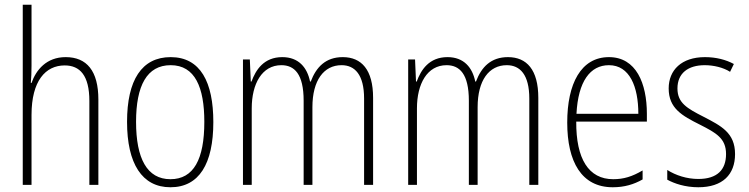

<svg xmlns="http://www.w3.org/2000/svg" viewBox="-20 -780 3159 810"><path d="M113 -503V-760H76V0H113V-295C113 -439 172 -504 253 -504C317 -504 357 -462 357 -354V0H395V-360C395 -481 346 -539 257 -539C176 -539 132 -485 113 -430H110C112 -454 113 -473 113 -503Z M880 -265C880 -433 826 -539 700 -539C578 -539 516 -442 516 -266C516 -90 579 10 699 10C820 10 880 -89 880 -265ZM554 -266C554 -419 600 -505 700 -505C803 -505 842 -411 842 -266C842 -108 797 -24 699 -24C600 -24 554 -112 554 -266Z M1426 -539C1354 -539 1314 -497 1291 -436H1288C1276 -495 1240 -539 1171 -539C1093 -539 1059 -485 1041 -436H1038L1034 -529H1005V0H1042V-323C1042 -426 1085 -505 1167 -505C1222 -505 1261 -468 1261 -355V0H1298V-328C1298 -441 1346 -505 1421 -505C1477 -505 1516 -465 1516 -364V0H1554V-367C1554 -486 1505 -539 1426 -539Z M2123 -539C2051 -539 2011 -497 1988 -436H1985C1973 -495 1937 -539 1868 -539C1790 -539 1756 -485 1738 -436H1735L1731 -529H1702V0H1739V-323C1739 -426 1782 -505 1864 -505C1919 -505 1958 -468 1958 -355V0H1995V-328C1995 -441 2043 -505 2118 -505C2174 -505 2213 -465 2213 -364V0H2251V-367C2251 -486 2202 -539 2123 -539Z M2549 -539C2431 -539 2373 -427 2373 -263C2373 -98 2433 10 2565 10C2614 10 2654 -2 2691 -23V-61C2647 -35 2611 -24 2567 -24C2463 -24 2410 -110 2411 -267H2709V-300C2709 -428 2664 -539 2549 -539ZM2549 -505C2636 -505 2673 -415 2673 -300H2412C2419 -437 2470 -505 2549 -505Z M3081 -130C3081 -220 3022 -249 2949 -287C2878 -323 2838 -346 2838 -407C2838 -471 2883 -505 2953 -505C2991 -505 3032 -495 3060 -477L3076 -510C3043 -528 3001 -539 2954 -539C2855 -539 2801 -484 2801 -407C2801 -323 2857 -292 2933 -254C3002 -219 3043 -196 3043 -130C3043 -64 3006 -25 2926 -25C2878 -25 2831 -40 2795 -63V-22C2824 -6 2870 10 2926 10C3029 10 3081 -44 3081 -130Z"/></svg>

Font: Noto Sans Condensed ExtraLight
Style: Regular
Weight: 200
Width: 3
Designer: Monotype Design Team
Foundry: Monotype Imaging Inc.
Version: Version 2.013